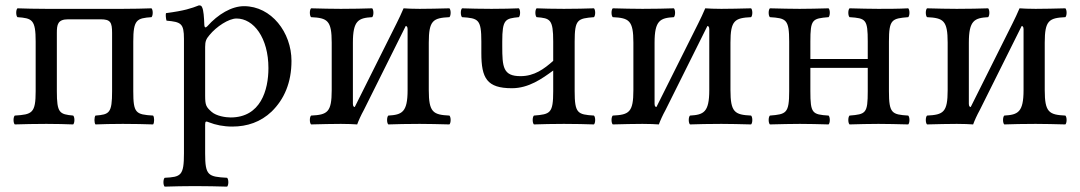

<svg xmlns="http://www.w3.org/2000/svg" viewBox="-20 -462 4028 716"><path d="M437 -429H153C113 -429 75 -430 45 -431C39 -425 39 -404 45 -398C100 -394 113 -389 113 -307V-122C113 -40 100 -35 35 -31C29 -25 29 -4 35 2C65 1 113 0 153 0C193 0 223 1 253 2C259 -4 259 -25 253 -31C202 -36 192 -40 192 -122V-339C192 -370 195 -390 234 -390H355C392 -390 398 -379 398 -339V-122C398 -40 388 -35 336 -31C331 -25 331 -4 336 2C361 1 398 0 438 0C478 0 523 1 551 2C556 -4 556 -25 551 -31C486 -35 477 -40 477 -122V-307C477 -389 490 -394 545 -398C551 -404 551 -425 545 -431C515 -430 477 -429 437 -429Z M742 -368C741 -398 739 -424 734 -434C732 -439 730 -442 722 -442C694 -431 668 -422 599 -413C597 -407 599 -391 601 -385C655 -380 666 -375 666 -317V110C666 193 655 198 594 201C588 207 588 228 594 234C629 233 666 232 706 232C746 232 794 233 827 234C833 228 833 207 827 201C756 197 745 193 745 110V2C745 -11 749 -10 759 -6C784 4 814 10 846 10C902 10 952 -7 993 -46C1040 -92 1067 -154 1067 -235C1067 -341 992 -439 890 -439C844 -439 793 -409 753 -364C747 -358 743 -358 742 -368ZM761 -331C787 -363 833 -393 862 -393C926 -393 981 -321 981 -208C981 -126 952 -24 840 -24C822 -24 787 -29 769 -45C749 -63 745 -69 745 -105V-287C745 -308 749 -317 761 -331Z M1303 -63C1300 -63 1296 -65 1296 -75V-303C1296 -386 1317 -395 1368 -398C1374 -404 1374 -425 1368 -431C1345 -430 1288 -429 1251 -429C1218 -429 1178 -430 1140 -431C1134 -425 1134 -404 1140 -398C1201 -395 1217 -386 1217 -303V-126C1217 -43 1201 -34 1140 -31C1134 -25 1134 -4 1140 2C1179 1 1219 0 1251 0C1274 0 1301 1 1312 2C1317 -12 1326 -32 1337 -52L1493 -365C1496 -365 1500 -363 1500 -353V-126C1500 -43 1479 -34 1428 -31C1422 -25 1422 -4 1428 2C1451 1 1505 0 1545 0C1576 0 1617 1 1656 2C1662 -4 1662 -25 1656 -31C1595 -34 1579 -43 1579 -126V-303C1579 -386 1595 -395 1656 -398C1662 -404 1662 -425 1656 -431C1616 -430 1576 -429 1545 -429C1523 -429 1495 -430 1485 -431C1477 -413 1468 -392 1459 -375Z M1853 -307C1853 -390 1864 -393 1915 -398C1921 -404 1921 -425 1915 -431C1891 -430 1853 -429 1813 -429C1770 -429 1736 -430 1703 -431C1697 -425 1697 -404 1703 -398C1764 -394 1775 -390 1775 -307V-264C1775 -170 1796 -133 1889 -133C1952 -133 2002 -169 2043 -199V-122C2043 -39 2032 -36 1971 -31C1965 -25 1965 -4 1971 2C2004 1 2039 0 2083 0C2126 0 2163 1 2195 2C2201 -4 2201 -25 2195 -31C2134 -35 2123 -39 2123 -122V-307C2123 -390 2134 -393 2195 -398C2201 -404 2201 -425 2195 -431C2161 -430 2127 -429 2083 -429C2044 -429 2004 -430 1981 -431C1975 -425 1975 -404 1981 -398C2032 -394 2043 -390 2043 -307V-235C2009 -205 1973 -178 1921 -178C1856 -178 1853 -212 1853 -290Z M2428 -63C2425 -63 2421 -65 2421 -75V-303C2421 -386 2442 -395 2493 -398C2499 -404 2499 -425 2493 -431C2470 -430 2413 -429 2376 -429C2343 -429 2303 -430 2265 -431C2259 -425 2259 -404 2265 -398C2326 -395 2342 -386 2342 -303V-126C2342 -43 2326 -34 2265 -31C2259 -25 2259 -4 2265 2C2304 1 2344 0 2376 0C2399 0 2426 1 2437 2C2442 -12 2451 -32 2462 -52L2618 -365C2621 -365 2625 -363 2625 -353V-126C2625 -43 2604 -34 2553 -31C2547 -25 2547 -4 2553 2C2576 1 2630 0 2670 0C2701 0 2742 1 2781 2C2787 -4 2787 -25 2781 -31C2720 -34 2704 -43 2704 -126V-303C2704 -386 2720 -395 2781 -398C2787 -404 2787 -425 2781 -431C2741 -430 2701 -429 2670 -429C2648 -429 2620 -430 2610 -431C2602 -413 2593 -392 2584 -375Z M3295 -307C3295 -390 3306 -393 3367 -398C3373 -404 3373 -425 3367 -431C3332 -429 3288 -429 3255 -429C3227 -429 3187 -430 3148 -431C3142 -425 3142 -404 3148 -398C3209 -394 3216 -390 3216 -307V-242H3002V-307C3002 -390 3009 -393 3070 -398C3076 -404 3076 -425 3070 -431C3032 -430 2994 -429 2962 -429C2932 -429 2891 -430 2851 -431C2845 -425 2845 -404 2851 -398C2912 -394 2923 -390 2923 -307V-122C2923 -39 2912 -36 2851 -31C2845 -25 2845 -4 2851 2C2891 1 2931 0 2963 0C2995 0 3034 1 3070 2C3076 -4 3076 -25 3070 -31C3009 -35 3002 -39 3002 -122V-209H3216V-122C3216 -39 3209 -36 3148 -31C3142 -25 3142 -4 3148 2C3184 1 3221 0 3256 0C3286 0 3328 1 3367 2C3373 -4 3373 -25 3367 -31C3306 -35 3295 -39 3295 -122Z M3600 -63C3597 -63 3593 -65 3593 -75V-303C3593 -386 3614 -395 3665 -398C3671 -404 3671 -425 3665 -431C3642 -430 3585 -429 3548 -429C3515 -429 3475 -430 3437 -431C3431 -425 3431 -404 3437 -398C3498 -395 3514 -386 3514 -303V-126C3514 -43 3498 -34 3437 -31C3431 -25 3431 -4 3437 2C3476 1 3516 0 3548 0C3571 0 3598 1 3609 2C3614 -12 3623 -32 3634 -52L3790 -365C3793 -365 3797 -363 3797 -353V-126C3797 -43 3776 -34 3725 -31C3719 -25 3719 -4 3725 2C3748 1 3802 0 3842 0C3873 0 3914 1 3953 2C3959 -4 3959 -25 3953 -31C3892 -34 3876 -43 3876 -126V-303C3876 -386 3892 -395 3953 -398C3959 -404 3959 -425 3953 -431C3913 -430 3873 -429 3842 -429C3820 -429 3792 -430 3782 -431C3774 -413 3765 -392 3756 -375Z"/></svg>

Font: Libertinus Serif
Style: Regular
Weight: 400
Designer: Philipp H. Poll, Khaled Hosny
Foundry: Caleb Maclennan
Version: Version 7.050;RELEASE